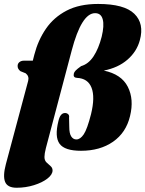

<svg xmlns="http://www.w3.org/2000/svg" viewBox="-38 -732 717 948"><path d="M-9 78.5 101 -332.5Q107 -355.5 89 -370L63 -380.5Q48.5 -391.5 49 -406.5Q49 -418 57.8 -425.2Q66.5 -432.5 81 -432.5H124L131.5 -462Q150 -533.5 188.8 -590Q227.5 -646.5 290.8 -679.5Q354 -712.5 446.5 -712.5Q575.5 -712.5 625.2 -664Q675 -615.5 652.5 -533.5Q637.5 -477.5 591.5 -437.5Q545.5 -397.5 474.5 -383.5Q561.5 -365.5 593 -303.5Q624.5 -241.5 604 -158.5Q584.5 -77 520.2 -32.2Q456 12.5 362 12.5Q281.5 12.5 256.2 -22Q231 -56.5 250.5 -134.5Q259.5 -174 283 -174Q292 -174 298.5 -168.2Q305 -162.5 303 -150.5L304 -105.5Q304 -73 313.8 -58.2Q323.5 -43.5 339 -43.5Q358.5 -43.5 375.5 -68.8Q392.5 -94 411.5 -168.5Q432 -252.5 414 -298.8Q396 -345 342 -347.5Q322 -348.5 326.5 -368.5Q328 -376 335.8 -384Q343.5 -392 362.5 -405.5Q399 -416 424 -454Q449 -492 464 -550.5Q477.5 -606 469.2 -636.5Q461 -667 431.5 -667Q364.5 -667 316 -482.5L188.5 -0.5Q181.5 27 181.5 43Q181.5 60 191.5 69.8Q201.5 79.5 211.5 88Q221.5 96.5 221.5 109.5Q221.5 130 196 149.8Q170.5 169.5 129.8 182.2Q89 195 44 195Q-1 195 -12.8 166Q-24.5 137 -9 78.5Z"/></svg>

Font: Fraunces 144pt Soft Black
Style: Italic
Weight: 900
Italic angle: -16°
Version: Version 1.000;[b76b70a41]